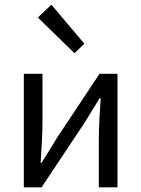

<svg xmlns="http://www.w3.org/2000/svg" viewBox="-20 -802 605 822"><path d="M82 0H158L343 -278C360 -307 389 -352 407 -382H411C407 -319 403 -254 403 -202V0H483V-486H406L222 -209C205 -179 176 -135 158 -105H154C158 -167 162 -232 162 -284V-486H82ZM299 -574 341 -615 200 -782 142 -727Z"/></svg>

Font: Giro Sans Regular
Style: Regular
Weight: 400
Designer: Paul D. Hunt
Foundry: Adobe Systems Incorporated
Version: Version 1.000;PS 1.0;hotconv 1.0.88;makeotf.lib2.5.647800